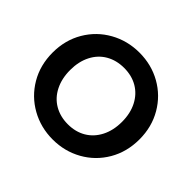

<svg xmlns="http://www.w3.org/2000/svg" viewBox="-166 -909 1117 1117"><g transform="rotate(45 392.5 -350.5)"><path d="M35.2 -351.1Q35.2 -453.1 83 -534.7Q130.9 -616.2 212.9 -662.1Q294.9 -708 393.1 -708Q492.2 -708 573.5 -662.1Q654.8 -616.2 702.4 -534.7Q750 -453.1 750 -351.1Q750 -248 702.4 -166.5Q654.8 -85 573 -39.1Q491.2 6.8 393.1 6.8Q294.9 6.8 212.9 -39.1Q130.9 -85 83 -166.5Q35.2 -248 35.2 -351.1ZM179.2 -351.1Q179.2 -281.2 206.1 -228Q232.9 -174.8 281.5 -146.5Q330.1 -118.2 393.1 -118.2Q456.1 -118.2 503.9 -146.5Q551.8 -174.8 578.9 -227.8Q606 -280.8 606 -351.1Q606 -420.9 578.9 -473.4Q551.8 -525.9 503.9 -554Q456.1 -582 393.1 -582Q330.1 -582 281.5 -554Q232.9 -525.9 206.1 -473.4Q179.2 -420.9 179.2 -351.1Z"/></g></svg>

Font: Poppins SemiBold
Style: Regular
Weight: 600
Designer: Ninad Kale (Devanagari), Jonny Pinhorn (Latin)
Foundry: Indian Type Foundry
Version: 4.004